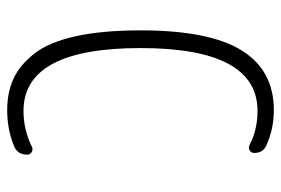

<svg xmlns="http://www.w3.org/2000/svg" viewBox="-145 -635 790 540"><g transform="rotate(90 250.0 -365.0)"><path d="M290 9.8Q240.2 9.8 201.7 -7.8Q163.1 -25.4 130.9 -66.4Q98.6 -107.4 82 -182.6Q65.4 -257.8 65.4 -365.2Q65.4 -558.6 121.6 -649.4Q177.7 -740.2 290 -740.2Q341.8 -740.2 387.7 -719.7Q410.2 -710.9 410.2 -684.6Q410.2 -676.8 403.3 -672.4Q396.5 -668 387.7 -671.9Q344.7 -694.3 292 -694.3Q115.2 -694.3 115.2 -365.2Q115.2 -36.1 292 -36.1Q344.7 -36.1 392.6 -59.6Q400.4 -63.5 407.7 -59.1Q415 -54.7 415 -46.9Q415 -19.5 391.6 -9.8Q344.7 9.8 290 9.8Z"/></g></svg>

Font: Rounded Mgen+ 2m light
Style: Regular
Weight: 200
Designer: [Source Han Sans]
Ryoko NISHIZUKA  (kana & ideographs); Paul D. Hunt (Latin, Greek & Cyrillic); Wenlong ZHANG  (bopomofo
Version: Version 1.059.20150602